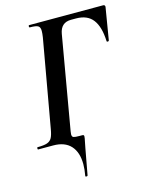

<svg xmlns="http://www.w3.org/2000/svg" viewBox="-122 -704 773 980"><g transform="rotate(-15 264.5 -214.0)"><path d="M206 192Q212 159 212 132Q212 69 180.5 34.5Q149 0 88 0H9Q6 0 6 -6Q6 -12 9 -12Q43 -12 60 -18Q77 -24 85 -39Q93 -54 98 -84L180 -547Q183 -567 183 -580Q183 -600 172 -606.5Q161 -613 129 -613Q125 -613 125 -619Q125 -625 129 -625H520Q525 -625 527.5 -621.5Q530 -618 529 -613L501 -444Q500 -440 494.5 -440Q489 -440 489 -444Q486 -520 457 -558Q428 -596 368 -596H342Q288 -596 278 -539L198 -77Q191 -39 191 -31Q191 -18 199 -15Q207 -12 231 -12H243Q249 -12 251.5 -10.5Q254 -9 254 -4Q254 2 253 6Q247 34 243 57Q227 147 218 193Q217 197 211 197Q205 197 206 192Z"/></g></svg>

Font: Cormorant Infant
Style: Bold Italic
Weight: 700
Italic angle: -10°
Designer: Christian Thalmann (Catharsis Fonts)
Foundry: Catharsis Fonts
Version: Version 4.000